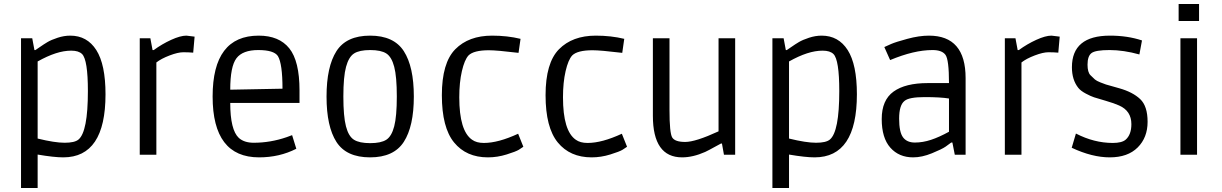

<svg xmlns="http://www.w3.org/2000/svg" viewBox="-20 -773 6105 959"><path d="M168 166H85V-582H141L152 -523H157Q159 -524 179 -538Q199 -552 217.5 -563Q236 -574 268 -584.5Q300 -595 331 -595Q415 -595 461 -523Q507 -451 507 -302Q507 13 296 13Q250 13 168 -1ZM168 -81Q253 -60 303 -60Q353 -60 372 -76Q419 -115 419 -318Q419 -474 390 -503Q373 -520 336 -520Q299 -520 257.5 -506.5Q216 -493 168 -466Z M945 -510Q922 -512 895.5 -512Q869 -512 827 -496Q785 -480 761 -461V0H678V-582H731L742 -523H748Q789 -553 835 -574Q881 -595 911 -595L952 -590Z M1274 13Q1042 13 1042 -291Q1042 -595 1272 -595Q1374 -595 1425 -531.5Q1476 -468 1476 -321V-259H1130Q1130 -124 1173 -84Q1200 -60 1247 -60Q1331 -60 1412 -88L1439 -98L1460 -30Q1376 13 1274 13ZM1368 -493Q1348 -523 1270 -523Q1192 -523 1161 -482Q1130 -441 1130 -325L1391 -330Q1391 -455 1368 -493Z M1611 -290.5Q1611 -440 1660.5 -517.5Q1710 -595 1828.5 -595Q1947 -595 1997 -517.5Q2047 -440 2047 -291Q2047 -142 1997 -64.5Q1947 13 1828.5 13Q1710 13 1660.5 -64Q1611 -141 1611 -290.5ZM1909.5 -506Q1883 -523 1829 -523Q1775 -523 1748.5 -506Q1722 -489 1708.5 -439.5Q1695 -390 1695 -291Q1695 -192 1708 -142Q1721 -92 1748 -75Q1775 -58 1829 -58Q1883 -58 1909.5 -75Q1936 -92 1949 -142Q1962 -192 1962 -291Q1962 -390 1949 -439.5Q1936 -489 1909.5 -506Z M2422 -522Q2346 -522 2320 -496Q2300 -474 2287 -417.5Q2274 -361 2274 -287Q2274 -119 2338 -75Q2360 -59 2396.5 -59Q2433 -59 2475.5 -70.5Q2518 -82 2568 -105L2594 -40Q2586 -34 2571.5 -25Q2557 -16 2510.5 -1.5Q2464 13 2417 13Q2309 13 2248 -61.5Q2187 -136 2187 -297.5Q2187 -459 2254 -527Q2321 -595 2438 -595Q2514 -595 2580 -579L2570 -509Q2462 -522 2422 -522Z M2940 -522Q2864 -522 2838 -496Q2818 -474 2805 -417.5Q2792 -361 2792 -287Q2792 -119 2856 -75Q2878 -59 2914.5 -59Q2951 -59 2993.5 -70.5Q3036 -82 3086 -105L3112 -40Q3104 -34 3089.5 -25Q3075 -16 3028.5 -1.5Q2982 13 2935 13Q2827 13 2766 -61.5Q2705 -136 2705 -297.5Q2705 -459 2772 -527Q2839 -595 2956 -595Q3032 -595 3098 -579L3088 -509Q2980 -522 2940 -522Z M3569 -582H3652V0H3596L3586 -56H3581Q3580 -56 3550.5 -39.5Q3521 -23 3502 -14Q3441 13 3387 13Q3241 13 3241 -195V-582H3324V-224Q3324 -109 3337.5 -86.5Q3351 -64 3402.5 -64Q3454 -64 3569 -117Z M3921 166H3838V-582H3894L3905 -523H3910Q3912 -524 3932 -538Q3952 -552 3970.5 -563Q3989 -574 4021 -584.5Q4053 -595 4084 -595Q4168 -595 4214 -523Q4260 -451 4260 -302Q4260 13 4049 13Q4003 13 3921 -1ZM3921 -81Q4006 -60 4056 -60Q4106 -60 4125 -76Q4172 -115 4172 -318Q4172 -474 4143 -503Q4126 -520 4089 -520Q4052 -520 4010.5 -506.5Q3969 -493 3921 -466Z M4614 -358H4720Q4720 -475 4702.5 -499Q4685 -523 4638 -523Q4591 -523 4538.5 -510.5Q4486 -498 4426 -473L4397 -538Q4410 -544 4431.5 -553.5Q4453 -563 4512 -579Q4571 -595 4620 -595Q4803 -595 4803 -383V0H4749L4737 -61H4731Q4721 -53 4703 -40.5Q4685 -28 4635 -7.5Q4585 13 4541 13Q4470 13 4427 -35.5Q4384 -84 4384 -178.5Q4384 -273 4443 -315.5Q4502 -358 4614 -358ZM4720 -281Q4677 -288 4598.5 -288Q4520 -288 4498 -269Q4471 -248 4471 -180.5Q4471 -113 4490.5 -87Q4510 -61 4549.5 -61Q4589 -61 4630 -74.5Q4671 -88 4720 -115Z M5266 -510Q5243 -512 5216.5 -512Q5190 -512 5148 -496Q5106 -480 5082 -461V0H4999V-582H5052L5063 -523H5069Q5110 -553 5156 -574Q5202 -595 5232 -595L5273 -590Z M5671 -501Q5592 -523 5522 -523Q5452 -523 5432 -508Q5412 -493 5412 -450Q5412 -412 5426.5 -397.5Q5441 -383 5449 -376Q5457 -369 5476 -361.5Q5495 -354 5504 -351Q5541 -340 5571 -332Q5638 -313 5675 -278Q5712 -243 5712 -164.5Q5712 -86 5662.5 -36.5Q5613 13 5523 13Q5479 13 5431.5 1Q5384 -11 5333 -35L5354 -106Q5445 -59 5538 -59Q5583 -59 5602 -75Q5631 -100 5631 -153Q5631 -219 5570 -246Q5546 -257 5503 -269.5Q5460 -282 5444.5 -287Q5429 -292 5403.5 -305.5Q5378 -319 5366 -334Q5334 -374 5334 -437Q5334 -595 5524 -595Q5612 -595 5684 -571Z M5959 0H5876V-582H5959ZM5969 -668H5867V-753H5969Z"/></svg>

Font: Ruda
Style: Regular
Weight: 400
Designer: Mariela Monsalve, Angelina Sanchez
Foundry: Mariela Monsalve, Angelina Sanchez
Version: Version 1.002